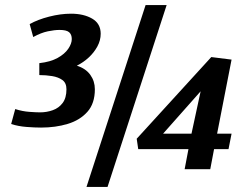

<svg xmlns="http://www.w3.org/2000/svg" viewBox="-20 -667 971 757"><path d="M321 70 554 -647H637L404 70ZM142 -164Q117 -164 84.5 -166.5Q52 -169 24 -178L40 -237Q68 -228 95.5 -226Q123 -224 138 -224Q164 -224 188 -232.5Q212 -241 227 -261Q242 -281 242 -315Q242 -340 226 -351.5Q210 -363 185.5 -367Q161 -371 135 -371V-418Q179 -423 207 -438.5Q235 -454 249 -474.5Q263 -495 263 -513Q263 -531 252.5 -540Q242 -549 215 -549Q195 -549 168.5 -543.5Q142 -538 111 -521L97 -572Q129 -590 174 -601.5Q219 -613 260 -613Q310 -613 343.5 -593.5Q377 -574 377 -534Q377 -508 364 -484Q351 -460 330 -440.5Q309 -421 283 -408Q318 -397 336 -372Q354 -347 354 -315Q354 -259 324.5 -226Q295 -193 247 -178.5Q199 -164 142 -164ZM708 0 723 -79H525L519 -120L813 -442L893 -432L836 -140H893L881 -79H824L809 0ZM623 -140H735L771 -307Z"/></svg>

Font: Manuale
Style: Italic
Weight: 400
Italic angle: -11°
Designer: Eduardo Tunni / Pablo Cosgaya
Foundry: Eduardo Tunni / Pablo Cosgaya
Version: Version 1.002